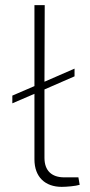

<svg xmlns="http://www.w3.org/2000/svg" viewBox="-20 -720 349 747"><path d="M285 -30H230C181 -30 153 -56 153 -106V-372L270 -423V-453L153 -402L154 -700H114V-385L28 -348V-318L114 -355V-100C114 -31 156 7 220 7C239 7 275 4 290 -1Z"/></svg>

Font: Exo 2 Extra Light
Style: Regular
Weight: 250
Designer: Natanael Gama
Version: Version 1.001;PS 001.001;hotconv 1.0.88;makeotf.lib2.5.64775